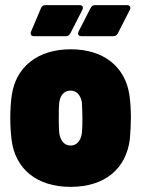

<svg xmlns="http://www.w3.org/2000/svg" viewBox="-20 -720 550 748"><path d="M112 -579H237C245 -579 250 -583 254 -590L301 -682C306 -693 301 -700 290 -700H157C149 -700 143 -697 140 -689L101 -597C97 -587 101 -579 112 -579ZM297 -579H421C429 -579 435 -582 439 -590L486 -682C491 -692 486 -700 475 -700H351C343 -700 337 -697 333 -689L286 -597C281 -587 286 -579 297 -579ZM255 8C389 8 472 -63 486 -179C488 -202 490 -237 490 -262C490 -289 488 -326 484 -351C468 -457 387 -528 256 -528C125 -528 42 -458 26 -350C22 -325 20 -288 20 -261C20 -235 22 -200 25 -176C39 -62 123 8 255 8ZM255 -153C230 -153 215 -173 211 -201C209 -221 209 -241 209 -261C209 -282 209 -302 211 -322C215 -349 230 -367 255 -367C279 -367 294 -349 299 -322C300 -302 301 -282 301 -261C301 -241 301 -221 299 -201C295 -173 280 -153 255 -153Z"/></svg>

Font: Barlow Semi Condensed Black
Style: Regular
Weight: 900
Width: 4
Designer: Jeremy Tribby
Foundry: Tribby Type
Version: Version 1.408;PS 001.408;hotconv 1.0.88;makeotf.lib2.5.64775